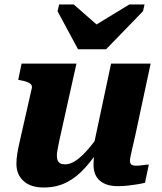

<svg xmlns="http://www.w3.org/2000/svg" viewBox="-20 -823 720 854"><path d="M327 -604H452L616 -773L623 -803H555L368 -689L444 -684L308 -803H243L236 -773ZM243 -194Q239 -172 236 -157.5Q233 -143 233 -130Q233 -118 236.5 -109.5Q240 -101 248 -96.5Q256 -92 270 -92Q293 -92 318.5 -109.5Q344 -127 372.5 -160Q401 -193 431 -238L437 -181Q400 -124 361.5 -80Q323 -36 277.5 -12.5Q232 11 175 11Q116 11 84.5 -18Q53 -47 53 -94Q53 -116 57 -140.5Q61 -165 68 -195L122 -433Q123 -442 117.5 -448Q112 -454 100 -458.5Q88 -463 71 -466L61 -468L76 -540H320ZM582 -222Q574 -188 569 -165.5Q564 -143 561 -129Q558 -115 558 -108Q558 -96 564.5 -91Q571 -86 585 -86Q601 -86 616 -88.5Q631 -91 642 -91L625 -10Q609 -6 589.5 -3Q570 0 549 2.5Q528 5 504 5Q453 5 424.5 -19Q396 -43 396 -91Q396 -96 396.5 -104.5Q397 -113 397.5 -124.5Q398 -136 399 -149L389 -140L474 -540H650Z"/></svg>

Font: Roboto Serif 20pt
Style: Bold Italic
Weight: 700
Italic angle: -10°
Version: Version 1.007